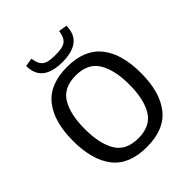

<svg xmlns="http://www.w3.org/2000/svg" viewBox="-247 -1063 1228 1228"><g transform="rotate(-45 367.5 -449.0)"><path d="M369 -754Q187 -754 187 -901L244 -910Q249 -872 263 -852Q277 -832 301.5 -825Q326 -818 369 -818Q412 -818 436.5 -825Q461 -832 475 -852Q489 -872 494 -910L551 -901Q551 -754 369 -754ZM367 12Q208 12 134 -82.5Q60 -177 60 -350Q60 -524 135 -618Q210 -712 367 -712Q524 -712 599.5 -618Q675 -524 675 -350Q675 -178 600.5 -83Q526 12 367 12ZM570 -350Q570 -482 524 -558Q478 -634 368 -634Q258 -634 212.5 -558.5Q167 -483 167 -350Q167 -217 212.5 -141.5Q258 -66 368 -66Q478 -66 524 -142Q570 -218 570 -350Z"/></g></svg>

Font: Voces
Style: Regular
Weight: 400
Designer: Ana Paula Megda, Pablo Ugerman
Foundry: Ana Paula Megda, Pablo Ugerman
Version: Version 1.100